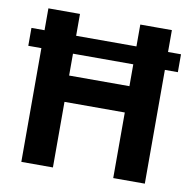

<svg xmlns="http://www.w3.org/2000/svg" viewBox="-74 -713 792 787"><g transform="rotate(10 322.0 -319.5)"><path d="M10.5 -473.5V-548H633V-473.5ZM196.5 0H65V-639H196.5ZM579 0H447.5V-639H579ZM140.5 -382.5H497V-273H140.5Z"/></g></svg>

Font: Anek Latin SemiBold
Style: Regular
Weight: 600
Designer: Yesha Goshar
Foundry: Ek Type
Version: Version 1.003